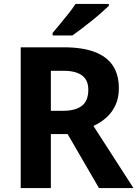

<svg xmlns="http://www.w3.org/2000/svg" viewBox="-20 -954 697 974"><path d="M304 -714Q398 -714 460 -690.5Q522 -667 552.5 -621Q583 -575 583 -506Q583 -458 566 -421Q549 -384 520 -358Q491 -332 454 -315L657 0H482L323 -274H238V0H85V-714ZM301 -595H238V-392H301Q362 -392 395 -417Q428 -442 428 -499Q428 -531 414.5 -552Q401 -573 373 -584Q345 -595 301 -595ZM532 -924Q517 -910 494 -889.5Q471 -869 444 -847.5Q417 -826 391.5 -806.5Q366 -787 347 -774H247V-787Q263 -806 284.5 -832Q306 -858 327.5 -885Q349 -912 363 -934H532Z"/></svg>

Font: Noto Sans Lao
Style: Bold
Weight: 700
Designer: Monotype Design Team
Foundry: Monotype Imaging Inc.
Version: Version 2.003